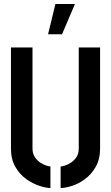

<svg xmlns="http://www.w3.org/2000/svg" viewBox="-20 -938 557 963"><path d="M221 -766 258 -918H356L291 -766ZM233 5Q211 5 177.5 -6Q144 -17 111.5 -40Q79 -63 57 -101Q35 -139 35 -193V-700H143V-193Q143 -168 154.5 -150.5Q166 -133 182 -122.5Q198 -112 212.5 -107.5Q227 -103 233 -103ZM284 5V-103Q291 -103 305.5 -107.5Q320 -112 336 -122.5Q352 -133 363.5 -150Q375 -167 375 -193V-700H482V-193Q482 -139 460 -101Q438 -63 406 -39.5Q374 -16 340.5 -5.5Q307 5 284 5Z"/></svg>

Font: Stick No Bills SemiBold
Style: Regular
Weight: 600
Designer: Kosala Senevirathne, Siva Puranthara, Lasantha Premarathna, Tharique Azeez
Foundry: mooniak
Version: Version 2.000